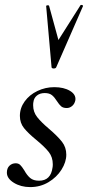

<svg xmlns="http://www.w3.org/2000/svg" viewBox="-20 -751 358 782"><path d="M79 -57Q90 -37 103 -26Q116 -15 139 -15Q187 -15 194 -69Q195 -73 195 -82Q195 -111 178.5 -132Q162 -153 128 -181Q95 -208 78 -229Q61 -250 61 -279Q61 -311 80.5 -338Q100 -365 132.5 -380.5Q165 -396 201 -396Q240 -396 265 -381Q290 -366 287 -343Q284 -328 274 -319.5Q264 -311 252 -311Q237 -311 229 -318Q221 -325 212 -339Q202 -355 191.5 -363.5Q181 -372 162 -372Q143 -372 130.5 -362Q118 -352 116 -335Q115 -331 115 -322Q115 -295 131.5 -274Q148 -253 180 -226Q215 -196 232.5 -173.5Q250 -151 250 -121Q250 -91 230.5 -60Q211 -29 177.5 -9Q144 11 103 11Q65 11 36.5 -6.5Q8 -24 8 -48Q8 -66 18.5 -76Q29 -86 44 -86Q55 -86 62 -79.5Q69 -73 79 -57ZM168 -726Q168 -729 173.5 -729.5Q179 -730 180 -727L218 -588L308 -730Q309 -731 311 -731Q314 -731 316.5 -729.5Q319 -728 318 -726L209 -477Q207 -472 198 -472Q195 -472 192.5 -473.5Q190 -475 190 -477Z"/></svg>

Font: CormorantInfant-MediumItalic
Style: Italic
Weight: 500
Italic angle: -10°
Designer: Christian Thalmann (Catharsis Fonts)
Foundry: Catharsis Fonts
Version: Version 3.303